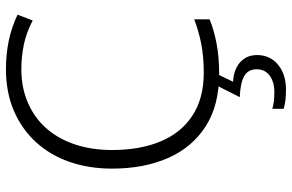

<svg xmlns="http://www.w3.org/2000/svg" viewBox="-192 -572 1004 661"><g transform="rotate(-90 310.5 -242.0)"><path d="M403 -671Q337 -671 284.5 -647.5Q232 -624 196.5 -582.5Q161 -541 142.5 -484Q124 -427 124 -359Q124 -263 153.5 -192Q183 -121 242.5 -82Q302 -43 390 -43Q446 -43 491 -52Q536 -61 574 -76V-23Q538 -8 491 1Q444 10 386 10Q278 10 205.5 -36.5Q133 -83 96.5 -166Q60 -249 60 -359Q60 -438 83 -504.5Q106 -571 150.5 -620Q195 -669 258.5 -696.5Q322 -724 403 -724Q453 -724 499.5 -714.5Q546 -705 590 -684L570 -632Q528 -654 486.5 -662.5Q445 -671 403 -671ZM451 140Q451 185 418 212.5Q385 240 333 240Q311 240 294.5 238Q278 236 266 232V193Q279 197 292.5 198.5Q306 200 324 200Q358 200 380 184Q402 168 402 139Q402 110 379 96.5Q356 83 306 81L347 0H387L359 58Q386 59 406.5 69Q427 79 439 97Q451 115 451 140Z"/></g></svg>

Font: Noto Sans Hebrew Thin Light
Style: Regular
Weight: 300
Version: Version 3.001